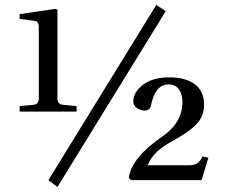

<svg xmlns="http://www.w3.org/2000/svg" viewBox="-20 -715 900 762"><path d="M491 -10Q503 -90 624 -173Q704 -228 704 -310Q704 -341 690 -360.5Q676 -380 649 -380Q597 -380 580 -300Q576 -276 554 -276Q537 -276 523 -286.5Q509 -297 509 -312Q509 -349 547.5 -378.5Q586 -408 652 -408Q717 -408 753.5 -380.5Q790 -353 790 -299Q790 -254 759.5 -222Q729 -190 657 -151Q586 -112 566 -59H728Q751 -59 762.5 -66.5Q774 -74 784 -94L807 -89L780 0H500ZM58 -272V-294L113 -299Q134 -301 134 -325V-608Q134 -629 119 -632L58 -640V-659L201 -680L208 -676V-325Q208 -301 230 -299L284 -294V-272ZM172 0 600 -695 638 -671 208 27Z"/></svg>

Font: Linguistics Pro
Style: Regular
Weight: 400
Designer: Stefan Peev, Context Ltd
Foundry: Stefan Peev, Context Ltd
Version: Version 001.000